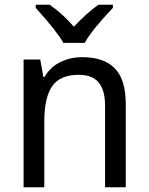

<svg xmlns="http://www.w3.org/2000/svg" viewBox="-20 -786 624 806"><path d="M508 -349V0H421V-343Q421 -408 394 -440Q367 -472 311 -472Q232 -472 199 -424Q166 -376 166 -278V0H79V-536H149L162 -463H167Q190 -504 232.5 -525Q275 -546 325 -546Q417 -546 462.5 -498.5Q508 -451 508 -349ZM454 -753Q361 -655 336 -606H246Q221 -652 130 -753V-766H189Q243 -728 290 -674Q346 -733 393 -766H454Z"/></svg>

Font: Noto Sans Display
Style: Regular
Weight: 400
Designer: Monotype Design team
Foundry: Monotype Imaging Inc.
Version: Version 1.000